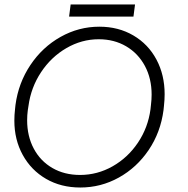

<svg xmlns="http://www.w3.org/2000/svg" viewBox="-20 -819 838 856"><path d="M44 -281Q44 -307 47 -332L49 -351Q62 -449 115.5 -529Q169 -609 250 -654.5Q331 -700 423 -700Q508 -700 574.5 -661Q641 -622 677.5 -553.5Q714 -485 714 -399Q714 -374 711 -347L709 -328Q696 -229 643 -150.5Q590 -72 510 -27.5Q430 17 338 17Q252 17 185.5 -21.5Q119 -60 81.5 -128Q44 -196 44 -281ZM651 -332 653 -351Q656 -375 656 -397Q656 -469 626 -525Q596 -581 542.5 -612.5Q489 -644 420 -644Q344 -644 276 -604.5Q208 -565 163 -497Q118 -429 107 -347L104 -328Q101 -306 101 -283Q101 -212 130.5 -156.5Q160 -101 213.5 -70Q267 -39 337 -39Q414 -39 482 -77.5Q550 -116 595 -183Q640 -250 651 -332ZM295 -799H582L575 -745H288Z"/></svg>

Font: Bellota
Style: Italic
Weight: 400
Italic angle: -7.5°
Designer: Kemie Guaida
Foundry: Kemie Guaida
Version: Version 4.001